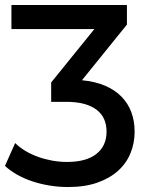

<svg xmlns="http://www.w3.org/2000/svg" viewBox="-39 -552 593 773"><path d="M235 201Q197 201 160.5 195Q124 189 91 178Q58 167 30 151.2Q2 135.5 -19 116L22 24Q40 41.5 63.2 55.5Q86.5 69.5 113.5 79.2Q140.5 89 170.2 94.5Q200 100 231 100Q308 100 349 67.8Q390 35.5 390 -22Q390 -49.5 380.5 -71.5Q371 -93.5 351 -109.2Q331 -125 300.5 -133.5Q270 -142 228 -142H167V-220L341 -435H7V-532H472V-453L291 -229Q344 -224 383.8 -207Q423.5 -190 450 -163Q476.5 -136 489.8 -100.2Q503 -64.5 503 -22Q503 24 486.5 64.5Q470 105 436.8 135.2Q403.5 165.5 353.2 183.2Q303 201 235 201Z"/></svg>

Font: Argentum Sans
Style: Regular
Weight: 400
Designer: Julieta Ulanovsky, Owen Earl, Chris M. Simpson, Rasmus Andersson, Cristiano Sobral
Foundry: The Argentum Sans Project Authors
Version: Version 3.135; ttfautohint (v1.8.4.7-5d5b-dirty)